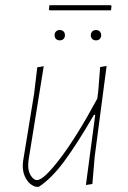

<svg xmlns="http://www.w3.org/2000/svg" viewBox="-20 -711 494 742"><path d="M392 -456 346 -106 337 0 312 4 348 -267H343Q278 -155 228.5 -88Q179 -21 130 11H119Q95 4 81 -19.5Q67 -43 68 -74L69 -87L112 -350L124 -451L149 -455L90 -90L89 -75Q88 -50 99 -32.5Q110 -15 123 -15Q149 -15 213.5 -100Q278 -185 356 -330L360 -362L367 -452ZM411 -688 409 -671H172L169 -674L171 -691H408ZM231 -575Q231 -566 225.5 -560.5Q220 -555 211 -555Q202 -555 196.5 -560.5Q191 -566 191 -575Q191 -584 196.5 -589.5Q202 -595 211 -595Q220 -595 225.5 -589.5Q231 -584 231 -575ZM371 -575Q371 -566 365.5 -560.5Q360 -555 351 -555Q342 -555 336.5 -560.5Q331 -566 331 -575Q331 -584 336.5 -589.5Q342 -595 351 -595Q360 -595 365.5 -589.5Q371 -584 371 -575Z"/></svg>

Font: Luna Sans Thin
Style: Italic
Weight: 250
Italic angle: -7°
Designer: Juan Pablo del Peral
Foundry: Huerta Tipografica
Version: Version 2.001; ttfautohint (v1.5)